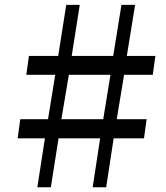

<svg xmlns="http://www.w3.org/2000/svg" viewBox="-20 -790 700 810"><path d="M169.5 -206.5H54.5L65.5 -287H182.5L213 -474.5H91L102 -554H225.5L259.5 -769.5H316.5L282.5 -554H457.5L492.5 -769.5H550L515 -554H635.5L624.5 -474.5H503.5L472.5 -287H598.5L587.5 -206.5H459.5L428 0H371L402.5 -206.5H227L194.5 0H137.5ZM415.5 -287 446 -474.5H270.5L239 -287Z"/></svg>

Font: Merriweather 28pt Medium
Style: Italic
Weight: 500
Italic angle: -7.8°
Version: Version 2.101